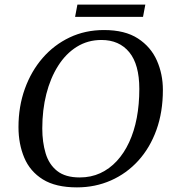

<svg xmlns="http://www.w3.org/2000/svg" viewBox="-20 -799 747 831"><path d="M313 12Q221 12 165.5 -22.5Q110 -57 85 -116.5Q60 -176 60 -249Q60 -338 87.5 -414.5Q115 -491 164.5 -548Q214 -605 281.5 -637Q349 -669 430 -669Q521 -669 577 -632.5Q633 -596 659 -537Q685 -478 685 -410Q685 -314 657 -236.5Q629 -159 578.5 -103.5Q528 -48 460 -18Q392 12 313 12ZM325 -31Q374 -31 414 -49.5Q454 -68 485.5 -102Q517 -136 539 -183.5Q561 -231 572 -289Q583 -347 583 -414Q583 -520 539.5 -573Q496 -626 419 -626Q360 -626 312.5 -596.5Q265 -567 231.5 -514Q198 -461 180.5 -392Q163 -323 163 -243Q163 -184 177.5 -135.5Q192 -87 227.5 -59Q263 -31 325 -31ZM599 -726H305L315 -779H609Z"/></svg>

Font: STIX Two Text
Style: Italic
Weight: 400
Italic angle: -12°
Designer: Ross Mills, John Hudson & Paul Hanslow, Tiro Typeworks Ltd; with prior portions MicroPress Inc. and Coen Hoffman, Elsevi
Foundry: Tiro Typeworks Ltd
Version: Version 2.13 b171